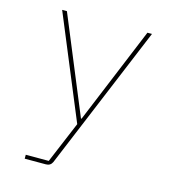

<svg xmlns="http://www.w3.org/2000/svg" viewBox="-107 -606 814 896"><g transform="rotate(15 300.0 -158.0)"><path d="M495 -516H517L227 181Q218 200 196 200H94V181H205L289 -19L83 -516H106L299 -49H302Z"/></g></svg>

Font: IBM Plex Mono Thin
Style: Regular
Weight: 100
Monospace: yes
Designer: Mike Abbink, Paul van der Laan, Pieter van Rosmalen
Foundry: Bold Monday
Version: Version 2.3